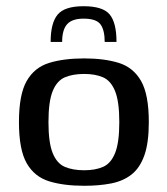

<svg xmlns="http://www.w3.org/2000/svg" viewBox="-20 -592 539 618"><path d="M249 -572Q311 -572 333 -545.5Q355 -519 355 -457H317Q317 -495 303.5 -513.5Q290 -532 249 -532Q212 -532 196 -514Q180 -496 180 -457H143Q143 -518 165.5 -545Q188 -572 249 -572ZM251 6Q185 6 138 -8.5Q91 -23 66 -66.5Q41 -110 41 -199Q41 -288 66 -331.5Q91 -375 138 -389.5Q185 -404 251 -404Q316 -404 362.5 -389.5Q409 -375 434 -331.5Q459 -288 459 -199Q459 -132 444.5 -91.5Q430 -51 403 -30Q376 -9 337.5 -1.5Q299 6 251 6ZM251 -44Q287 -44 312 -55Q337 -66 350.5 -99.5Q364 -133 364 -199Q364 -265 350.5 -298.5Q337 -332 312 -343Q287 -354 251 -354Q214 -354 188.5 -343Q163 -332 149.5 -298.5Q136 -265 136 -199Q136 -133 149.5 -99.5Q163 -66 188.5 -55Q214 -44 251 -44Z"/></svg>

Font: Genos Medium
Style: Regular
Weight: 500
Designer: Robert E. Leuschke
Foundry: Robert E. Leuschke
Version: Version 1.010; ttfautohint (v1.8.3)